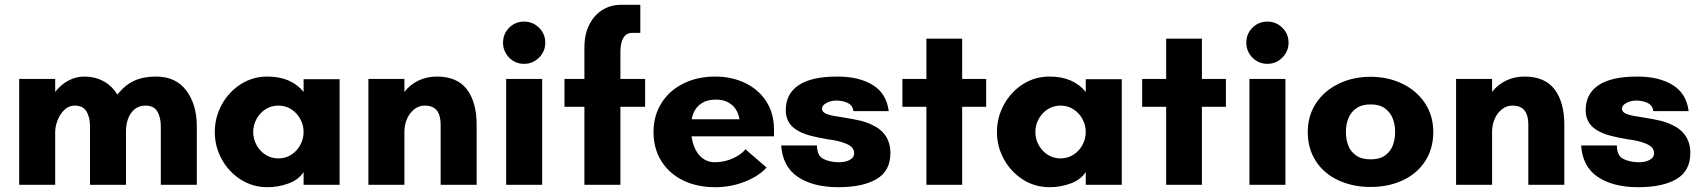

<svg xmlns="http://www.w3.org/2000/svg" viewBox="-20 -770 7093 800"><path d="M60 -441H210V-387Q233 -417 264.5 -434Q296 -451 332 -451Q375 -451 410.5 -432Q446 -413 469 -376Q501 -416 539 -433.5Q577 -451 630 -451Q713 -451 756.5 -392.5Q800 -334 800 -244V0H650V-244Q650 -281 635.5 -305.5Q621 -330 586 -330Q559 -330 540.5 -314.5Q522 -299 513.5 -275Q505 -251 505 -224V0H355V-244Q355 -281 340.5 -305.5Q326 -330 291 -330Q267 -330 248.5 -312.5Q230 -295 220 -269Q210 -243 210 -220V0H60Z M875 -220Q875 -281 904 -334Q933 -387 982.9 -419Q1032.9 -451 1094 -451Q1193 -451 1245 -387V-440H1395V0H1245V-53Q1224 -21 1182 -5.5Q1140 10 1094 10Q1032.9 10 982.9 -22Q933 -54 904 -106.5Q875 -159 875 -220ZM1245 -220Q1245 -249 1231 -274.5Q1217 -300 1193.2 -315Q1169.5 -330 1140 -330Q1110.5 -330 1086.8 -315Q1063 -300 1049 -274.5Q1035 -248.9 1035 -220Q1035 -191 1049 -165.5Q1063 -140 1086.8 -125Q1110.5 -110 1140 -110Q1169.5 -110 1193.2 -125Q1217 -140 1231 -165.5Q1245 -191.1 1245 -220Z M1515 -441H1665V-387Q1688 -417 1723 -434Q1758 -451 1800 -451Q1885 -451 1925.5 -397.5Q1966 -344 1966 -250V0H1816V-250Q1816 -290 1800 -310Q1784 -330 1749 -330Q1726 -330 1706.5 -315Q1687 -300 1676 -275Q1665 -250 1665 -220V0H1515Z M2089 -441H2239V0H2089ZM2076 -592Q2076 -629 2101.4 -654.5Q2126.8 -680 2164 -680Q2200 -680 2226 -654.5Q2252 -629 2252 -592Q2252 -556 2226 -530Q2200 -504 2164 -504Q2126.8 -504 2101.4 -530Q2076 -556 2076 -592Z M2415 -325H2332V-441H2415V-571Q2415 -628 2436 -668.5Q2457 -709 2491.5 -729.5Q2526 -750 2567 -750H2648V-633H2614Q2590 -633 2577.5 -612.5Q2565 -592 2565 -553V-441H2668V-325H2565V0H2415Z M2703 -220Q2703 -288 2736 -340.5Q2769 -393 2827.5 -422Q2886 -451 2960 -451Q3028 -451 3084 -424.5Q3140 -398 3172.5 -348Q3205 -298 3205 -230V-202H2832V-273H3061Q3058 -295 3046.5 -313.5Q3035 -332 3014 -343.5Q2993 -355 2963 -355Q2928 -355 2904.5 -340.5Q2881 -326 2870 -300Q2859 -274 2859 -239Q2859 -195 2871 -162.5Q2883 -130 2905.5 -112Q2928 -94 2957 -94Q2999 -94 3034.5 -110.5Q3070 -127 3086 -148L3174 -72Q3143 -37 3084.5 -13.5Q3026 10 2960 10Q2884 10 2826 -18.5Q2768 -47 2735.5 -99Q2703 -151 2703 -220Z M3235 -164H3384Q3384 -121 3411.5 -107.5Q3439 -94 3476 -94Q3503 -94 3521 -104Q3539 -114 3539 -131Q3539 -151 3522 -162.5Q3505 -174 3472 -182Q3445 -188 3427 -190Q3380 -198 3350 -206.5Q3320 -215 3297 -230Q3254 -258 3254 -311Q3254 -379 3307.5 -415Q3361 -451 3469 -451Q3560 -451 3617 -415.5Q3674 -380 3683 -307H3536Q3533 -331 3512 -341Q3491 -351 3465 -351Q3442 -351 3423.5 -341Q3405 -331 3405 -317Q3405 -303 3423.5 -295.5Q3442 -288 3480 -283L3497 -280Q3535 -274 3561.5 -268Q3588 -262 3611 -251Q3690 -216 3690 -132Q3690 -58 3632.5 -24Q3575 10 3473 10Q3369 10 3305 -32.5Q3241 -75 3235 -164Z M3840 -325H3740V-441H3840V-609H3989V-441H4089V-325H3989V0H3840Z M4134 -220Q4134 -281 4163 -334Q4192 -387 4241.9 -419Q4291.9 -451 4353 -451Q4452 -451 4504 -387V-440H4654V0H4504V-53Q4483 -21 4441 -5.5Q4399 10 4353 10Q4291.9 10 4241.9 -22Q4192 -54 4163 -106.5Q4134 -159 4134 -220ZM4504 -220Q4504 -249 4490 -274.5Q4476 -300 4452.2 -315Q4428.5 -330 4399 -330Q4369.5 -330 4345.8 -315Q4322 -300 4308 -274.5Q4294 -248.9 4294 -220Q4294 -191 4308 -165.5Q4322 -140 4345.8 -125Q4369.5 -110 4399 -110Q4428.5 -110 4452.2 -125Q4476 -140 4490 -165.5Q4504 -191.1 4504 -220Z M4839 -325H4739V-441H4839V-609H4988V-441H5088V-325H4988V0H4839Z M5186 -441H5336V0H5186ZM5173 -592Q5173 -629 5198.4 -654.5Q5223.8 -680 5261 -680Q5297 -680 5323 -654.5Q5349 -629 5349 -592Q5349 -556 5323 -530Q5297 -504 5261 -504Q5223.8 -504 5198.4 -530Q5173 -556 5173 -592Z M5429 -220Q5429 -288 5463.5 -340Q5498 -392 5557.5 -421Q5617 -450 5691 -450Q5764 -450 5823.5 -421Q5883 -392 5917.5 -340Q5952 -288 5952 -220Q5952 -151 5918.5 -99Q5885 -47 5825.5 -19Q5766 9 5691 9Q5616 9 5556 -19Q5496 -47 5462.5 -99Q5429 -151 5429 -220ZM5793 -221Q5793 -251 5783 -276.5Q5773 -302 5750.5 -318.5Q5728 -335 5691 -335Q5654 -335 5631 -318.5Q5608 -302 5598 -276.5Q5588 -251 5588 -221Q5588 -190 5597.5 -164.5Q5607 -139 5630 -122.5Q5653 -106 5691 -106Q5729 -106 5751.5 -122.5Q5774 -139 5783.5 -164.5Q5793 -190 5793 -221Z M6047 -441H6197V-387Q6220 -417 6255 -434Q6290 -451 6332 -451Q6417 -451 6457.5 -397.5Q6498 -344 6498 -250V0H6348V-250Q6348 -290 6332 -310Q6316 -330 6281 -330Q6258 -330 6238.5 -315Q6219 -300 6208 -275Q6197 -250 6197 -220V0H6047Z M6568 -164H6717Q6717 -121 6744.5 -107.5Q6772 -94 6809 -94Q6836 -94 6854 -104Q6872 -114 6872 -131Q6872 -151 6855 -162.5Q6838 -174 6805 -182Q6778 -188 6760 -190Q6713 -198 6683 -206.5Q6653 -215 6630 -230Q6587 -258 6587 -311Q6587 -379 6640.5 -415Q6694 -451 6802 -451Q6893 -451 6950 -415.5Q7007 -380 7016 -307H6869Q6866 -331 6845 -341Q6824 -351 6798 -351Q6775 -351 6756.5 -341Q6738 -331 6738 -317Q6738 -303 6756.5 -295.5Q6775 -288 6813 -283L6830 -280Q6868 -274 6894.5 -268Q6921 -262 6944 -251Q7023 -216 7023 -132Q7023 -58 6965.5 -24Q6908 10 6806 10Q6702 10 6638 -32.5Q6574 -75 6568 -164Z"/></svg>

Font: Teachers[wght]
Style: Regular
Weight: 400
Designer: Alfredo Marco Pradil & Chank Diesel
Version: Version 1.000;Glyphs 3.1.2 (3151)